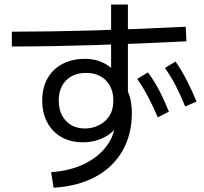

<svg xmlns="http://www.w3.org/2000/svg" viewBox="-20 -837 920 864"><path d="M690 -308.9Q667.8 -361.1 646.1 -402.2Q624.4 -443.3 597.8 -482.2L645.6 -511.1Q675.6 -471.1 697.8 -427.8Q720 -384.4 740 -334.4ZM813.3 -357.8Q792.2 -410 770.6 -451.7Q748.9 -493.3 722.2 -531.1L770 -560Q798.9 -517.8 821.1 -474.4Q843.3 -431.1 864.4 -380ZM210 -62.2Q293.3 -67.8 358.3 -98.9Q423.3 -130 461.1 -181.7Q498.9 -233.3 498.9 -296.7V-318.9L522.2 -304.4Q515.6 -278.9 499.4 -258.9Q483.3 -238.9 460 -225Q436.7 -211.1 409.4 -203.9Q382.2 -196.7 353.3 -196.7Q297.8 -196.7 256.7 -220Q215.6 -243.3 192.8 -286.1Q170 -328.9 170 -384.4Q170 -441.1 193.3 -483.3Q216.7 -525.6 260.6 -548.9Q304.4 -572.2 362.2 -572.2Q412.2 -572.2 451.1 -551.1Q490 -530 514.4 -488.9L480 -468.9V-816.7H555.6V-396.7L548.9 -437.8Q562.2 -413.3 567.8 -386.1Q573.3 -358.9 573.3 -327.8Q573.3 -231.1 530.6 -157.2Q487.8 -83.3 408.9 -41.1Q330 1.1 221.1 7.8ZM490 -384.4Q490 -441.1 456.7 -475Q423.3 -508.9 367.8 -508.9Q311.1 -508.9 277.8 -475.6Q244.4 -442.2 244.4 -384.4Q244.4 -327.8 276.7 -293.3Q308.9 -258.9 362.2 -258.9Q386.7 -258.9 408.9 -266.7Q431.1 -274.4 449.4 -289.4Q467.8 -304.4 478.9 -327.8Q490 -351.1 490 -384.4ZM33.3 -694.4Q200 -694.4 398.3 -700Q596.7 -705.6 815.6 -716.7L818.9 -651.1Q598.9 -640 400 -633.9Q201.1 -627.8 33.3 -627.8Z"/></svg>

Font: Paperlogy 4 Regular
Style: Regular
Weight: 400
Designer: redesigned by Lee Juim, glyphs from Gmarket Sans & Montserrat
Foundry: PT&
Version: Version 1.001